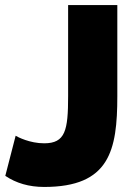

<svg xmlns="http://www.w3.org/2000/svg" viewBox="-20 -730 538 761"><path d="M1 -33C44 -4 95 11 155 11C414 11 445 -133 445 -349V-710H250V-349C250 -213 239 -162 155 -162C98 -162 50 -187 42 -192Z"/></svg>

Font: Raleway Black
Style: Regular
Weight: 900
Designer: Matt McInerney, Pablo Impallari, Rodrigo Fuenzalida
Foundry: Matt McInerney, Pablo Impallari, Rodrigo Fuenzalida
Version: Version 3.000g; ttfautohint (v1.5) -l 8 -r 28 -G 28 -x 14 -D